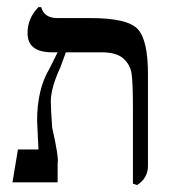

<svg xmlns="http://www.w3.org/2000/svg" viewBox="-20 -536 493 548"><path d="M371.1 -7.8 359.4 -11.7V-226.6Q359.4 -300.8 355.5 -326.2Q351.6 -351.6 332 -369.1Q312.5 -386.7 269.5 -386.7H168L152.3 -343.8Q125 -285.2 125 -246.1Q125 -226.6 128.9 -171.9Q148.4 -85.9 144.5 -70.3V-15.6H15.6L31.2 -109.4H89.8L85.9 -191.4Q85.9 -281.2 121.1 -339.8L144.5 -386.7H128.9Q58.6 -386.7 58.6 -441.4Q58.6 -484.4 89.8 -515.6H97.7Q105.5 -484.4 144.5 -484.4H238.3Q343.8 -484.4 373 -453.1Q402.3 -421.9 402.3 -324.2V-62.5Q402.3 -27.3 371.1 -7.8Z"/></svg>

Font: 和音 by 宁静之雨，公众号njzyshare
Style: Regular
Weight: 400
Designer: Steve Matteson
Foundry: Ascender Corporation
Version: Version 6.00;June 8, 2018;FontCreator 11.0.0.2388 32-bit